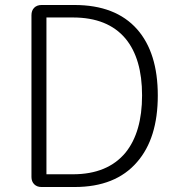

<svg xmlns="http://www.w3.org/2000/svg" viewBox="-20 -749 712 769"><path d="M146 0Q128 0 117 -11Q106 -22 106 -40V-688Q106 -707 117 -718Q128 -729 147 -729H278Q443 -729 529 -632Q612 -538 612 -366.5Q612 -195 529 -100Q443 0 279 0H192ZM166 -51H272Q411 -51 483 -138Q549 -220 549 -367Q549 -514 483 -594Q412 -679 272 -679H219H166Z"/></svg>

Font: GenSenRounded TW L
Style: Regular
Weight: 300
Version: Version 1.501;PS 1;hotconv 16.6.51;makeotf.lib2.5.65220